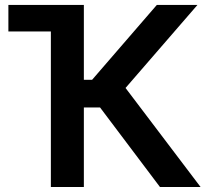

<svg xmlns="http://www.w3.org/2000/svg" viewBox="-20 -747 855 767"><path d="M619 0 379.6 -317.8H315V0H183.2V-621.4H13.5V-727.3H315V-428.3H348L606.5 -727.3H768.8L481.5 -395.6L781.2 0Z"/></svg>

Font: Inter Zeller Semi Bold
Style: Regular
Weight: 600
Designer: Rasmus Andersson; Joe Bland
Foundry: zeller
Version: Version 3.015;git-dec3a8cb1